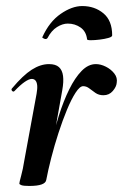

<svg xmlns="http://www.w3.org/2000/svg" viewBox="-20 -607 407 635"><path d="M133 -12 123 -13Q133 -66 146 -120.5Q159 -175 174.5 -224Q190 -273 209 -311.5Q228 -350 250 -372.5Q272 -395 297 -395Q313 -395 330 -386.5Q347 -378 358 -364Q369 -350 366 -333Q365 -320 353 -306Q341 -292 322 -292Q307 -292 296 -299.5Q285 -307 275.5 -314.5Q266 -322 255 -322Q244 -322 230 -300.5Q216 -279 201.5 -244Q187 -209 173.5 -167.5Q160 -126 149.5 -85Q139 -44 133 -12ZM77 8Q58 8 51 5.5Q44 3 44 0Q44 -4 50 -26Q56 -48 60 -74L101 -297Q104 -314 103 -324.5Q102 -335 97.5 -340.5Q93 -346 85 -346Q76 -346 61.5 -336Q47 -326 28 -306Q24 -302 20 -306.5Q16 -311 20 -315Q56 -358 85 -376.5Q114 -395 142 -395Q164 -395 175 -385Q186 -375 188.5 -356Q191 -337 186 -309L133 -12Q130 8 77 8ZM268 -477Q265 -503 246.5 -516Q228 -529 204 -529Q187 -529 168.5 -517.5Q150 -506 137 -481Q133 -476 126 -479Q119 -482 120 -484Q143 -535 180.5 -561Q218 -587 252 -587Q293 -587 322 -563Q351 -539 351 -490Q351 -485 338.5 -481.5Q326 -478 309.5 -476Q293 -474 280.5 -474Q268 -474 268 -477Z"/></svg>

Font: Cormorant Infant Light
Style: Italic
Weight: 300
Italic angle: -10°
Designer: Christian Thalmann (Catharsis Fonts)
Foundry: Catharsis Fonts
Version: Version 4.001